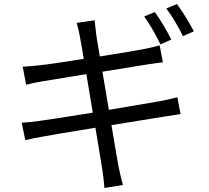

<svg xmlns="http://www.w3.org/2000/svg" viewBox="-20 -872 1040 956"><path d="M779 -651Q740 -731 698 -790L751 -812Q793 -753 833 -675ZM522 -325Q620 -341 775 -368Q838 -380 863 -388L879 -304Q875 -304 789 -290L535 -249L557 -118Q568 -53 570 -44Q581 9 592 49L500 64Q495 4 489 -30Q487 -39 477 -104L455 -236Q240 -201 194 -192Q144 -184 106 -174L88 -261Q129 -263 176 -270Q230 -277 442 -311L410 -503L191 -467Q152 -461 110 -450L93 -540Q135 -542 176 -547Q231 -552 397 -579Q392 -612 385 -650Q378 -685 378 -688Q374 -714 362 -758L451 -771L459 -702Q460 -688 477 -591Q632 -615 703 -629Q751 -639 775 -646L791 -562L719 -552L490 -515ZM861 -852Q910 -784 945 -716L891 -692Q852 -771 808 -830Z"/></svg>

Font: Source Han Sans K Regular
Style: Regular
Weight: 400
Designer: Ryoko NISHIZUKA  (kana & ideographs); Paul D. Hunt (Latin, Greek & Cyrillic); Wenlong ZHANG  (bopomofo); Sandoll Communi
Foundry: Adobe Systems Incorporated
Version: Version 1.00 July 18, 2014, initial release